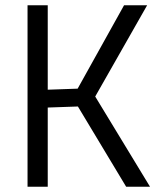

<svg xmlns="http://www.w3.org/2000/svg" viewBox="-20 -712 609 732"><path d="M162 0H85V-692H162V-370L276 -374L453 -692H541L343 -344L552 0H461L277 -306L162 -302Z"/></svg>

Font: Titillium-CLs Web
Style: CLs-Regular
Weight: 400
Version: Version 1.002;PS 57.000;hotconv 1.0.70;makeotf.lib2.5.55311